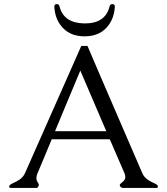

<svg xmlns="http://www.w3.org/2000/svg" viewBox="-20 -922 818 942"><path d="M409.2 -696.8Q433.6 -639.2 469.5 -555.7Q505.4 -472.2 543.7 -383.8Q582 -295.4 617.9 -211.9Q653.8 -128.4 678.7 -71.3Q686 -53.2 707.5 -38.6Q718.8 -31.2 729.7 -26.4Q740.7 -21.5 747.6 -17.1Q752.4 -13.7 753.9 -10.3Q754.9 -8.3 754.9 -6.3Q754.9 -4.9 753.9 -2.9Q752.4 0 748 0H583Q578.6 0 574.2 -2.9Q569.3 -6.3 568.4 -10.3Q567.4 -11.7 567.4 -13.2Q567.4 -17.6 573.2 -22.5Q577.6 -26.9 584 -31.7Q590.3 -36.6 593.3 -44.9Q594.7 -48.8 594.7 -53.7Q594.7 -62 590.8 -71.8L518.6 -238.8H233.9Q216.3 -196.8 199 -155Q181.6 -113.3 164.1 -71.8Q159.7 -62 159.2 -54.2Q158.7 -50.8 158.7 -47.4Q158.7 -42.5 160.2 -38.1Q161.6 -31.7 165 -27.6Q168.5 -23.4 169.9 -19Q170.4 -15.1 170.4 -13.7Q170.4 -12.2 169.4 -10.3Q166 0 158.7 0H32.7Q27.8 0 25.9 -2.9Q25.9 -3.4 24.9 -5.4Q24.9 -6.3 25.9 -10.3Q28.8 -16.6 42.5 -22.9Q49.8 -26.4 58.3 -30.5Q66.9 -34.7 75.7 -40.5Q93.8 -53.2 102.1 -71.3L378.9 -696.8ZM395 -743.7Q317.4 -743.7 277.3 -798.3Q249.5 -835.4 246.6 -888.7V-890.1Q246.6 -901.9 259.8 -901.9Q269.5 -901.9 272.5 -888.7Q293.5 -808.6 394.5 -807.1H397Q496.1 -807.1 517.1 -888.7Q520.5 -901.9 530.3 -901.9Q543.5 -901.9 543.5 -889.6V-888.7Q540 -835.4 512.7 -798.3Q472.2 -743.7 395 -743.7ZM501.5 -278.3 374 -575.7Q342.8 -501 311.8 -426.8Q280.8 -352.5 250 -278.3Z"/></svg>

Font: Caudex
Style: Regular
Weight: 400
Version: Version 1.01